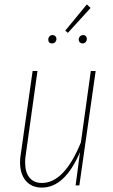

<svg xmlns="http://www.w3.org/2000/svg" viewBox="-20 -841 513 871"><path d="M71 -105Q71 -122 74 -140L128 -519H150L97 -140Q94 -121 94 -104Q94 -59 114 -35Q134 -11 170 -11Q272 -11 347 -195L392 -519H414L340 0H323L343 -151Q274 10 170 10Q124 10 97.5 -20.5Q71 -51 71 -105ZM374 -821 391 -805 288 -692 276 -702ZM199 -661Q199 -670 204.5 -676Q210 -682 219 -682Q226 -682 231 -677Q236 -672 236 -665Q236 -656 230.5 -650Q225 -644 215 -644Q208 -644 203.5 -648.5Q199 -653 199 -661ZM337 -661Q337 -670 343 -676Q349 -682 358 -682Q365 -682 369.5 -677Q374 -672 374 -665Q374 -656 368.5 -650Q363 -644 354 -644Q347 -644 342 -649Q337 -654 337 -661Z"/></svg>

Font: Fira Sans Extra Condensed Thin
Style: Italic
Weight: 250
Width: 3
Italic angle: -8°
Designer: Carrois Corporate & Edenspiekermann AG
Foundry: Carrois Corporate GbR & Edenspiekermann AG
Version: Version 4.203